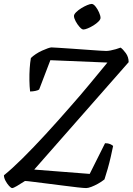

<svg xmlns="http://www.w3.org/2000/svg" viewBox="-24 -956 674 976"><path d="M38 0Q32 0 22 -11Q12 -22 4 -37Q-4 -52 -4 -65Q36 -97 90.5 -151Q145 -205 208.5 -274Q272 -343 338 -419Q385 -472 432.5 -529.5Q480 -587 522 -638L232 -650L175 -501Q170 -497 156.5 -494Q143 -491 129 -491Q126 -516 125.5 -547.5Q125 -579 127 -609Q129 -639 133 -661Q143 -671 158 -681Q173 -691 189.5 -698.5Q206 -706 219 -710.5Q232 -715 238 -715Q245 -715 274 -713Q303 -711 342 -708.5Q381 -706 419 -703Q457 -700 484.5 -698.5Q512 -697 516 -697Q525 -697 538 -699.5Q551 -702 565 -706Q579 -710 589 -714Q601 -706 615.5 -686Q630 -666 630 -640L150 -94L432 -72L510 -228Q526 -228 536 -223.5Q546 -219 551 -214Q546 -189 539 -158.5Q532 -128 523.5 -98Q515 -68 507 -44Q492 -32 474 -22Q456 -12 440 -6Q424 0 414 0Q403 0 371 -3.5Q339 -7 297.5 -12.5Q256 -18 214.5 -23Q173 -28 142.5 -32Q112 -36 103 -36Q80 -21 62 -10.5Q44 0 38 0ZM400 -806Q392 -806 380.5 -819Q369 -832 360.5 -848Q352 -864 352 -875Q352 -883 363 -894Q374 -905 389.5 -914.5Q405 -924 419.5 -930Q434 -936 442 -936Q451 -936 461.5 -923Q472 -910 479.5 -893Q487 -876 487 -865Q487 -857 476.5 -846.5Q466 -836 451.5 -827Q437 -818 422.5 -812Q408 -806 400 -806Z"/></svg>

Font: Texturina 12pt Light
Style: Italic
Weight: 300
Italic angle: -11°
Designer: Guillermo Torres Carreño
Foundry: Omnibus-Type
Version: Version 1.002